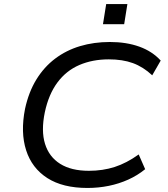

<svg xmlns="http://www.w3.org/2000/svg" viewBox="-20 -922 830 951"><path d="M413 9Q291 9 214.5 -40Q138 -89 109.5 -177.5Q81 -266 104 -383Q122 -466 160 -528Q198 -590 253 -631.5Q308 -673 376.5 -693.5Q445 -714 524 -714Q606 -714 670 -691Q734 -668 776 -622L734 -549Q689 -591 638 -609.5Q587 -628 519 -628Q438 -628 373 -600Q308 -572 264.5 -513.5Q221 -455 202 -366Q183 -274 203 -209.5Q223 -145 278 -110.5Q333 -76 420 -76Q489 -76 548 -95Q607 -114 667 -157L699 -84Q661 -53 615.5 -32.5Q570 -12 519 -1.5Q468 9 413 9ZM490 -802 506 -902H611L595 -802Z"/></svg>

Font: Nunito Sans 7pt SemiExpanded
Style: Italic
Weight: 400
Width: 6
Italic angle: -9°
Designer: Vernon Adams
Foundry: Vernon Adams
Version: Version 3.101;gftools[0.9.27]